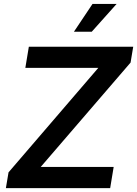

<svg xmlns="http://www.w3.org/2000/svg" viewBox="-20 -968 706 988"><path d="M10.3 0 23.9 -81.1 485.8 -618.7H110.4L128.4 -727.5H665.5L651.9 -646L189.5 -108.9H564.9L546.9 0ZM360.4 -804.7 456.1 -947.8H580.1L452.1 -804.7Z"/></svg>

Font: Inter 20pt SemiBold
Style: Italic
Weight: 600
Italic angle: -9.3988°
Version: Version 4.001;git-66647c0bb